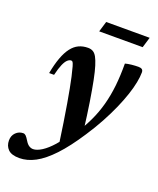

<svg xmlns="http://www.w3.org/2000/svg" viewBox="-224 -723 892 1081"><g transform="rotate(20 222.0 -182.0)"><path d="M48 -246H18.5Q29 -302 43.8 -341.8Q58.5 -381.5 77.8 -406.5Q97 -431.5 121.5 -443Q146 -454.5 176.5 -454.5Q194 -454.5 206.5 -447.2Q219 -440 228.8 -422.5Q238.5 -405 248 -374.5Q257.5 -344.5 267.5 -294.5Q277.5 -244.5 289 -171.8Q300.5 -99 312.5 -0.5L210.5 128Q199.5 49.5 190 -11.8Q180.5 -73 172.5 -120Q164.5 -167 157.5 -203.8Q150.5 -240.5 144 -270Q135 -309 129.8 -327Q124.5 -345 120.8 -350Q117 -355 111.5 -355Q101 -355 90 -345.2Q79 -335.5 68.5 -311.8Q58 -288 48 -246ZM254 26 272.5 23.5Q308 -30.5 333 -83Q358 -135.5 373 -191Q388 -246.5 394.8 -308.2Q401.5 -370 401 -442Q417 -446.5 439 -448.8Q461 -451 480 -451Q494 -451 501 -445.5Q508 -440 508 -427.5Q508 -401.5 501.2 -366.8Q494.5 -332 480.5 -290Q466.5 -248 445.5 -200.2Q424.5 -152.5 396.2 -100.2Q368 -48 332 6.5Q272 98.5 219.2 154.5Q166.5 210.5 118.5 236Q70.5 261.5 23.5 261.5Q-23 261.5 -43.8 240.8Q-64.5 220 -64.5 187.5Q-64.5 158.5 -46 140.2Q-27.5 122 -2 122Q6.5 122 13.8 129Q21 136 32 154Q43 172.5 55 180Q67 187.5 79.5 187.5Q101.5 187.5 131 168.8Q160.5 150 192.5 114Q224.5 78 254 26ZM203 -563 222 -626H482.5L463.5 -563Z"/></g></svg>

Font: Newsreader 24pt
Style: Bold Italic
Weight: 700
Italic angle: -17°
Designer: Hugues Gentile
Foundry: Production Type
Version: Version 1.003